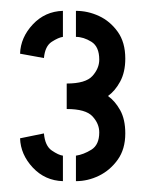

<svg xmlns="http://www.w3.org/2000/svg" viewBox="-20 -721 270 354"><path d="M120 -387V-434Q134 -436 148.5 -445Q163 -454 163 -477Q163 -493 150.5 -506.5Q138 -520 103 -520V-567Q138 -567 150.5 -581Q163 -595 163 -611Q163 -635 148.5 -644Q134 -653 120 -653V-701Q142 -701 162.5 -691.5Q183 -682 197 -662.5Q211 -643 211 -613Q211 -588 201.5 -570.5Q192 -553 179 -544Q192 -535 201.5 -518Q211 -501 211 -475Q211 -446 197 -426.5Q183 -407 162.5 -397Q142 -387 120 -387ZM96 -387Q63 -388 40.5 -412Q18 -436 17 -466L61 -475Q63 -452 75.5 -443.5Q88 -435 96 -434ZM61 -614 17 -622Q18 -652 40.5 -676Q63 -700 96 -701V-653Q88 -652 75.5 -644Q63 -636 61 -614Z"/></svg>

Font: Stick No Bills ExtraLight SemiBold
Style: Regular
Weight: 600
Version: Version 2.000